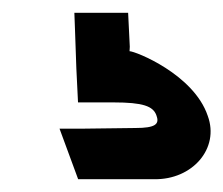

<svg xmlns="http://www.w3.org/2000/svg" viewBox="-20 -60 349 300"><path d="M97.2 -13 96.2 -40H180.2L182.8 13L182.4 20C191.4 20 282.7 56 304.6 121C323.4 172 280.5 221 221.1 220H141.1H102.1L73 141H112L191.6 140C222.6 140 229.4 134 224.6 121L224.3 120C219.1 106 203.9 100 156.9 100H116.9H101.9L99.3 47Z"/></svg>

Font: Nordica Plus
Style: NordicaClassicLightOpObl
Weight: 300
Version: Version 1.01